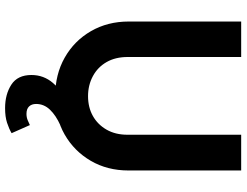

<svg xmlns="http://www.w3.org/2000/svg" viewBox="-124 -618 945 736"><g transform="rotate(90 348.0 -250.5)"><path d="M349 10Q266 10 201.5 -26.5Q137 -63 100 -127Q63 -191 63 -272V-703H199V-268Q199 -221 218.5 -187Q238 -153 272.5 -134.5Q307 -116 349 -116Q392 -116 425 -134.5Q458 -153 477.5 -187Q497 -221 497 -267V-703H634V-271Q634 -190 597 -126.5Q560 -63 496.5 -26.5Q433 10 349 10ZM395 202Q342 202 305 178Q268 154 268 101Q268 54 298.5 18.5Q329 -17 386 -36L461 -10Q423 7 401 30Q379 53 379 83Q379 100 388.5 110Q398 120 417 120Q430 120 441 115.5Q452 111 460 107L491 177Q474 187 451 194.5Q428 202 395 202Z"/></g></svg>

Font: Outfit SemiBold
Style: Regular
Weight: 600
Designer: Rodrigo Fuenzalida
Foundry: fragTYPE
Version: Version 1.100;gftools[0.9.27]